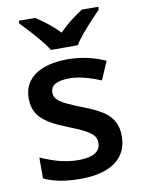

<svg xmlns="http://www.w3.org/2000/svg" viewBox="-87 -826 661 895"><g transform="rotate(-10 243.5 -378.0)"><path d="M363.8 -766.1C321.3 -739.3 284.2 -709.5 252.4 -676.8C224.1 -707 187.5 -736.8 142.6 -766.1H65.4V-752.9C127 -689 168.5 -640.1 189.5 -606H316.4C325.2 -621.1 337.9 -638.7 355 -658.7C371.6 -678.7 400.4 -710.4 441.4 -752.9V-766.1ZM444.8 -153.8C444.8 -179.7 439.9 -202.1 430.2 -221.2C410.6 -258.3 377.4 -283.2 288.1 -317.9C234.9 -338.4 200.7 -354.5 185.1 -366.2C168.9 -377.9 161.1 -392.1 161.1 -409.2C161.1 -443.8 191.4 -460.9 252 -460.9C291.5 -460.9 340.8 -448.7 398.9 -424.8L436 -511.2C379.4 -537.1 319.3 -549.8 255.9 -549.8C127.4 -549.8 47.9 -496.1 47.9 -403.8C47.9 -327.1 82.5 -286.1 207 -237.8C238.8 -225.6 263.7 -214.4 281.7 -204.6C317.4 -185.1 332 -169.4 332 -142.1C332 -99.6 296.9 -78.1 226.1 -78.1C171.4 -78.1 112.3 -92.8 48.8 -122.1V-22.9C92.3 -1 150.4 9.8 222.2 9.8C365.2 9.8 444.8 -48.3 444.8 -153.8Z"/></g></svg>

Font: Open Sans 600
Style: Regular
Weight: 600
Foundry: Ascender Corporation
Version: Version 1.100;PS 001.100;hotconv 1.0.88;makeotf.lib2.5.64775